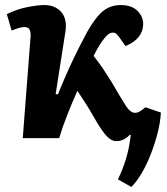

<svg xmlns="http://www.w3.org/2000/svg" viewBox="-20 -546 659 759"><path d="M209 -173Q223 -208 240.5 -248Q258 -288 276.5 -326Q295 -364 310 -392Q341 -455 374.5 -490.5Q408 -526 457 -526Q501 -526 523.5 -503Q546 -480 546 -451Q546 -423 528.5 -400.5Q511 -378 476 -364L457 -391Q448 -404 442 -410.5Q436 -417 426 -417Q410 -417 393 -395Q373 -371 350 -325Q370 -300 385.5 -277Q401 -254 421 -222Q457 -160 476 -130Q495 -100 514 -100Q524 -100 534 -106.5Q544 -113 555 -122L616 -101Q614 -63 603 -20Q592 23 575.5 65Q559 107 539 140.5Q519 174 499 193L446 163Q465 125 478 82Q491 39 497 -12L493 -13Q469 12 440 12Q428 12 415 3.5Q402 -5 384.5 -29.5Q367 -54 340 -102Q328 -123 316 -141Q304 -159 286 -187Q264 -138 245 -89.5Q226 -41 214 0H70L101 -403Q102 -418 97 -428.5Q92 -439 77 -439Q67 -439 55 -435.5Q43 -432 26 -425L7 -490Q47 -510 88.5 -518Q130 -526 155 -526Q199 -526 223 -497.5Q247 -469 238 -417L200 -174Z"/></svg>

Font: Literata 12pt
Style: Bold Italic
Weight: 700
Italic angle: -2°
Designer: Latin by Veronika Burian and Jose Scaglione. Greek by Irene Vlachou. Cyrillic by Vera Evstafieva
Foundry: TypeTogether
Version: Version 3.002